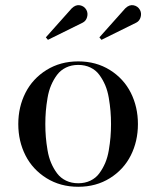

<svg xmlns="http://www.w3.org/2000/svg" viewBox="-20 -705 598 735"><path d="M502 -618.5 368.5 -552.5 360.5 -562 459.5 -673Q475 -688 491.2 -684.8Q507.5 -681.5 515.5 -667.5Q522.5 -655 518.5 -640Q514.5 -625 502 -618.5ZM297 -618.5 163.5 -552.5 155.5 -562 254.5 -673Q270 -688 286.2 -684.8Q302.5 -681.5 310.5 -667.5Q317.5 -655 313.5 -640Q309.5 -625 297 -618.5ZM77.5 -110.2Q50 -164.5 50 -230Q50 -295.5 77.5 -349.8Q105 -404 158 -437Q211 -470 279.5 -470Q348 -470 400.8 -437Q453.5 -404 480.8 -349.8Q508 -295.5 508 -230Q508 -164.5 480.8 -110.2Q453.5 -56 400.8 -23Q348 10 279.5 10Q211 10 158 -23Q105 -56 77.5 -110.2ZM155.5 -279.8Q153.5 -256 153.5 -230Q153.5 -204 155.5 -180.2Q157.5 -156.5 162 -129.8Q166.5 -103 175.8 -81.2Q185 -59.5 198.5 -41.5Q212 -23.5 232.8 -13.5Q253.5 -3.5 279.5 -3.5Q305.5 -3.5 326.2 -13.5Q347 -23.5 360.2 -41.5Q373.5 -59.5 382.8 -81.2Q392 -103 396.5 -129.8Q401 -156.5 403 -180.2Q405 -204 405 -230Q405 -256 403 -279.8Q401 -303.5 396.5 -330.2Q392 -357 382.8 -378.8Q373.5 -400.5 360.2 -418.5Q347 -436.5 326.2 -446.5Q305.5 -456.5 279.5 -456.5Q253.5 -456.5 232.8 -446.5Q212 -436.5 198.5 -418.5Q185 -400.5 175.8 -378.8Q166.5 -357 162 -330.2Q157.5 -303.5 155.5 -279.8Z"/></svg>

Font: Bodoni* 16pt
Style: Regular
Weight: 400
Version: Version 2.3